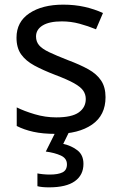

<svg xmlns="http://www.w3.org/2000/svg" viewBox="-20 -566 519 826"><path d="M434 -148Q434 -70 376 -30Q318 10 220 10Q164 10 123.5 1Q83 -8 52 -24V-104Q84 -88 129.5 -74.5Q175 -61 222 -61Q289 -61 319 -82.5Q349 -104 349 -140Q349 -160 338 -176Q327 -192 298.5 -208Q270 -224 217 -244Q165 -264 128 -284Q91 -304 71 -332Q51 -360 51 -404Q51 -472 106.5 -509Q162 -546 252 -546Q301 -546 343.5 -536.5Q386 -527 423 -510L393 -440Q359 -454 322 -464Q285 -474 246 -474Q192 -474 163.5 -456.5Q135 -439 135 -409Q135 -387 148 -371.5Q161 -356 191.5 -341.5Q222 -327 273 -307Q324 -288 360 -268Q396 -248 415 -219.5Q434 -191 434 -148ZM339 139Q339 187 302 213.5Q265 240 191 240Q159 240 141 235V180Q150 182 165 183.5Q180 185 194 185Q230 185 249 175.5Q268 166 268 141Q268 115 241.5 103Q215 91 177 86L220 0H278L252 53Q288 61 313.5 81Q339 101 339 139Z"/></svg>

Font: Noto Sans Marchen
Style: Regular
Weight: 400
Designer: Monotype Design Team
Foundry: Monotype Imaging Inc.
Version: Version 2.003; ttfautohint (v1.8.4.7-5d5b)